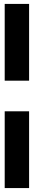

<svg xmlns="http://www.w3.org/2000/svg" viewBox="-20 -746 172 976"><path d="M127.9 -335.9H3.9V-726.1H127.9ZM127.9 210H3.9V-180.2H127.9Z"/></svg>

Font: Archivo-RBTV
Style: Regular
Weight: 500
Designer: Hector Gatti
Foundry: Hector Gatti
Version: ""